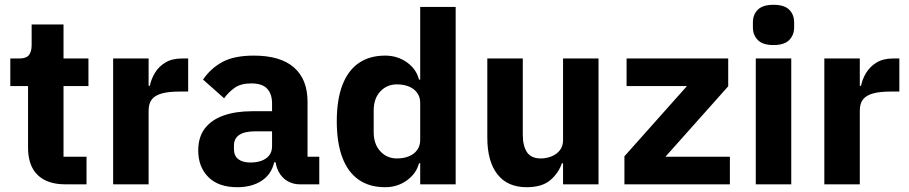

<svg xmlns="http://www.w3.org/2000/svg" viewBox="-20 -769 3794 801"><path d="M341 0H253Q177 0 137 -39Q97 -78 97 -153V-410H23V-525H60Q90 -525 101 -539.5Q112 -554 112 -581V-667H245V-525H349V-410H245V-115H341Z M600 0H452V-525H600V-411H605Q611 -440 627 -466Q643 -492 670.5 -508.5Q698 -525 739 -525H765V-387H728Q685 -387 656.5 -379.5Q628 -372 614 -355Q600 -338 600 -307Z M1312 0H1230Q1203 0 1179.5 -13.5Q1156 -27 1142 -53.5Q1128 -80 1128 -117V-130L1160 -92H1124Q1112 -41 1071 -14.5Q1030 12 970 12Q891 12 849 -30.5Q807 -73 807 -141Q807 -197 834.5 -233Q862 -269 912.5 -287Q963 -305 1032 -305H1115V-338Q1115 -376 1095 -398.5Q1075 -421 1028 -421Q984 -421 958 -402Q932 -383 915 -359L827 -437Q859 -484 908 -510.5Q957 -537 1039 -537Q1150 -537 1206.5 -487.5Q1263 -438 1263 -345V-115H1312ZM1115 -221H1043Q1000 -221 978 -206Q956 -191 956 -162V-147Q956 -119 974 -105Q992 -91 1025 -91Q1050 -91 1070 -98Q1090 -105 1102.5 -120Q1115 -135 1115 -159Z M1733 0V-88H1728Q1717 -45 1677.5 -16.5Q1638 12 1587 12Q1521 12 1476 -19.5Q1431 -51 1408 -112.5Q1385 -174 1385 -263Q1385 -352 1408 -413Q1431 -474 1476 -505.5Q1521 -537 1587 -537Q1638 -537 1677.5 -509Q1717 -481 1728 -437H1733V-740H1881V0ZM1636 -108Q1664 -108 1686 -117Q1708 -126 1720.5 -143.5Q1733 -161 1733 -185V-340Q1733 -364 1720.5 -381.5Q1708 -399 1686 -408Q1664 -417 1636 -417Q1594 -417 1566.5 -387.5Q1539 -358 1539 -308V-217Q1539 -168 1566.5 -138Q1594 -108 1636 -108Z M2329 0V-88H2324Q2311 -48 2276.5 -18Q2242 12 2177 12Q2097 12 2055 -42Q2013 -96 2013 -195V-525H2161V-208Q2161 -160 2178.5 -134Q2196 -108 2236 -108Q2259 -108 2280.5 -116.5Q2302 -125 2315.5 -142Q2329 -159 2329 -184V-525H2477V0Z M3025 0H2585V-117L2846 -410H2594V-525H3018V-409L2756 -115H3025Z M3207 -581Q3162 -581 3141.5 -602Q3121 -623 3121 -654V-676Q3121 -708 3141.5 -728.5Q3162 -749 3207 -749Q3252 -749 3272.5 -728.5Q3293 -708 3293 -676V-654Q3293 -623 3272.5 -602Q3252 -581 3207 -581ZM3133 0V-525H3281V0Z M3567 0H3419V-525H3567V-411H3572Q3578 -440 3594 -466Q3610 -492 3637.5 -508.5Q3665 -525 3706 -525H3732V-387H3695Q3652 -387 3623.5 -379.5Q3595 -372 3581 -355Q3567 -338 3567 -307Z"/></svg>

Font: IBM Plex Sans
Style: Regular
Weight: 400
Designer: Mike Abbink, Paul van der Laan, Pieter van Rosmalen
Foundry: Bold Monday
Version: Version 3.201